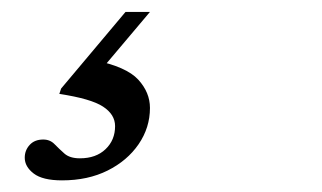

<svg xmlns="http://www.w3.org/2000/svg" viewBox="-20 -43 540 322"><path d="M84 259.5Q51.5 259.5 36.5 248Q21.5 236.5 21.5 221.5Q21.5 209 29.8 200Q38 191 52.5 191Q64 191 71.5 198.8Q79 206.5 88 214.5Q97 222.5 114 222.5Q141 222.5 157 207.2Q173 192 173 168.5Q173 149 152.8 135.8Q132.5 122.5 79.5 114.5L82.5 105.5L190.5 -23H231.5L123.5 105L138.5 58Q192 69 211.8 90.5Q231.5 112 231.5 138Q231.5 171 212.5 198.8Q193.5 226.5 160.5 243Q127.5 259.5 84 259.5Z"/></svg>

Font: Newsreader 16pt Medium
Style: Italic
Weight: 500
Italic angle: -17°
Designer: Hugues Gentile
Foundry: Production Type
Version: Version 1.003